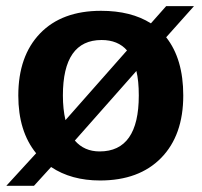

<svg xmlns="http://www.w3.org/2000/svg" viewBox="-20 -573 651 620"><path d="M571.8 -264.6Q571.8 -136.2 500.5 -63.2Q429.2 9.8 303.2 9.8Q210 9.8 145 -33.7L89.8 26.9H0.5L96.7 -78.1Q39.1 -148.9 39.1 -264.6Q39.1 -392.1 109.4 -465.1Q179.7 -538.1 306.2 -538.1Q403.3 -538.1 467.3 -497.6L516.6 -553.2H606.4L516.6 -452.6Q571.8 -382.8 571.8 -264.6ZM183.1 -264.6Q183.1 -220.7 191.4 -185.1L390.1 -410.2Q360.8 -443.8 308.1 -443.8Q183.1 -443.8 183.1 -264.6ZM428.2 -264.6Q428.2 -312 420.4 -343.8L221.7 -119.1Q252 -84 301.8 -84Q428.2 -84 428.2 -264.6Z"/></svg>

Font: Arimo
Style: Bold
Weight: 700
Designer: Steve Matteson
Foundry: Monotype Imaging Inc.
Version: Version 1.33